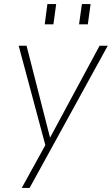

<svg xmlns="http://www.w3.org/2000/svg" viewBox="-20 -717 550 940"><path d="M86.5 203H125L507.5 -493H467.5L225 -43L110 -493H71.5L202 -6.5ZM199 -598H241.5L255 -697H212ZM367 -598H410L423.5 -697H381Z"/></svg>

Font: HK Grotesk ExtraLight
Style: Italic
Weight: 200
Italic angle: -16°
Designer: Alfredo Marco Pradil
Foundry: Hanken Design Co.
Version: Version 3.001;FEAKit 1.0